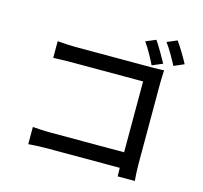

<svg xmlns="http://www.w3.org/2000/svg" viewBox="-124 -997 1248 1178"><g transform="rotate(15 500.0 -407.5)"><path d="M941 -728C921 -766 887 -823 862 -858L798 -831C825 -796 855 -741 877 -700L941 -728ZM813 -697C793 -734 759 -793 735 -828L671 -801C697 -765 727 -710 747 -669L813 -697ZM826 -60V-578C826 -604 828 -637 829 -659C810 -658 779 -657 752 -657H265C231 -657 187 -660 152 -663V-557C178 -558 226 -560 265 -560H722V-110H253C210 -110 170 -113 141 -115V-6C170 -8 216 -11 256 -11H721C721 11 722 30 722 43H831C829 22 826 -25 826 -60Z"/></g></svg>

Font: Glow Sans SC Normal Medium
Style: Regular
Weight: 600
Designer: Ryoko NISHIZUKA (kana, bopomofo & ideographs); Paul D. Hunt (Latin, Greek & Cyrillic); Sandoll Communications, Soo-young
Version: Version 0.93